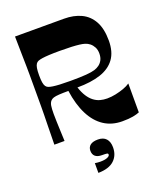

<svg xmlns="http://www.w3.org/2000/svg" viewBox="-169 -807 984 1168"><g transform="rotate(-20 323.0 -223.5)"><path d="M70 0Q71 -72 72 -118Q73 -164 73.5 -194.5Q74 -225 74 -247.5Q74 -270 74 -293.5Q74 -317 74 -350Q74 -383 74 -406.5Q74 -430 74 -452.5Q74 -475 73.5 -505.5Q73 -536 72 -582Q71 -628 70 -700H387Q450 -700 497.5 -677.5Q545 -655 571.5 -607Q598 -559 598 -482Q598 -409 565.5 -364.5Q533 -320 471.5 -299.5Q410 -279 321 -279Q333 -243 348.5 -219Q364 -195 383 -180.5Q402 -166 423.5 -160Q445 -154 469 -154Q496 -154 524.5 -160Q553 -166 578 -175Q603 -184 620 -196V-9Q604 -2 577.5 3Q551 8 508 8Q441 8 390.5 -25Q340 -58 307.5 -122Q275 -186 262 -278Q225 -278 201.5 -276.5Q178 -275 165.5 -271Q153 -267 146 -259Q136 -248 133 -229.5Q130 -211 130 -177Q130 -159 131 -127Q132 -95 133.5 -60.5Q135 -26 136 0ZM295 -331Q360 -331 397 -334Q434 -337 453 -343Q470 -348 484.5 -358.5Q499 -369 508 -386Q517 -403 517 -428Q517 -452 508 -469Q499 -486 485.5 -497Q472 -508 455 -513Q442 -517 422 -519.5Q402 -522 371.5 -523.5Q341 -525 295 -525Q254 -525 226.5 -523.5Q199 -522 182.5 -519.5Q166 -517 155 -513Q145 -509 139 -500Q133 -491 130 -474.5Q127 -458 127 -428Q127 -398 130 -381Q133 -364 139 -355.5Q145 -347 155 -343Q166 -339 182.5 -336.5Q199 -334 226.5 -332.5Q254 -331 295 -331ZM263 253V190Q269 191 278.5 192Q288 193 297 193Q327 193 343.5 186Q360 179 360 169Q360 162 352.5 160.5Q345 159 320 159Q292 159 277.5 146.5Q263 134 263 110Q263 87 279.5 74Q296 61 329 61Q364 61 382 81Q400 101 400 137Q400 189 366 220.5Q332 252 263 253Z"/></g></svg>

Font: Ojuju
Style: Bold
Weight: 700
Designer: Chisaokwu Joboson, Mirko Velimirovic
Foundry: Udi Foundry
Version: Version 1.000